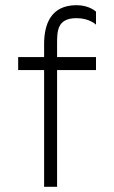

<svg xmlns="http://www.w3.org/2000/svg" viewBox="-20 -720 440 740"><path d="M150 -550V-500H50V-450H150V0H200V-450H350V-500H200V-550C200 -600 200 -650 275 -650C325 -650 350 -625 350 -625V-675C350 -675 325 -700 275 -700C175 -700 150 -625 150 -550Z"/></svg>

Font: LS-VG5000 Light
Style: Regular
Weight: 400
Designer: Justin Bihan, 2021
Foundry: Justin Bihan, 2021
Version: Version 1.000;Glyphs 3.1.2 (3151)